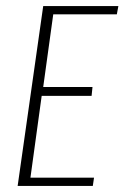

<svg xmlns="http://www.w3.org/2000/svg" viewBox="-20 -611 409 631"><path d="M38 0 122 -591H369L364 -564H155L122 -325H284L281 -296H117L80 -27H289L285 0Z"/></svg>

Font: Alumni Sans Thin ExtraLight
Style: Italic
Weight: 250
Italic angle: -8°
Version: Version 1.016